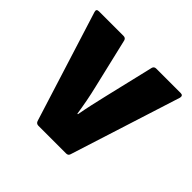

<svg xmlns="http://www.w3.org/2000/svg" viewBox="-129 -634 771 771"><g transform="rotate(45 257.0 -248.5)"><path d="M178 0Q166 0 162 -11L14 -482Q9 -497 25 -497H164Q176 -497 179 -486L229 -274Q237 -241 243 -209.5Q249 -178 254 -145H257Q263 -178 270 -209.5Q277 -241 285 -275L335 -486Q338 -497 350 -497H489Q503 -497 500 -482L350 -11Q347 0 335 0Z"/></g></svg>

Font: Sofia Sans Semi Condensed Black
Style: Regular
Weight: 900
Designer: Botio Nikoltchev, Ani Petrova
Foundry: lettersoup
Version: Version 4.100; ttfautohint (v1.8.4.7-5d5b)